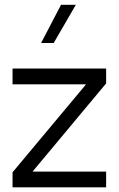

<svg xmlns="http://www.w3.org/2000/svg" viewBox="-20 -797 506 817"><path d="M239.8 -776.7 154.8 -613.9H208.4L302.8 -776.7ZM33.4 -438.2H346.2L33.4 -63.8V0H431.6V-66.7H118.4L431.6 -442.1V-505.4H33.4Z"/></svg>

Font: Estedad-FD VF
Style: Regular
Weight: 100
Designer: Amin Abedi
Version: Version 7.3